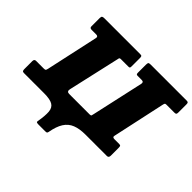

<svg xmlns="http://www.w3.org/2000/svg" viewBox="-236 -1026 1506 1506"><g transform="rotate(45 517.5 -272.5)"><path d="M335 -166Q328 -135 356.5 -135H585.5Q598.5 -135 600.2 -142Q602 -149 605 -161.5L700 -590Q706 -615 681 -615H636.5Q626.5 -615 623.2 -619.2Q620 -623.5 620 -634.5V-722.5Q620 -739.5 624.2 -744.8Q628.5 -750 645 -750H1045Q1057.5 -750 1061.2 -745.2Q1065 -740.5 1065 -727.5V-638.5Q1065 -625 1061.2 -620Q1057.5 -615 1044.5 -615H955.5Q943.5 -615 940.5 -609.8Q937.5 -604.5 935 -593L840 -154.5Q837.5 -143 843 -139Q848.5 -135 859.5 -135H912.5Q925.5 -135 927.8 -127.5Q930 -120 930 -107V-24Q930 0 910 0H673Q607.5 0 563.2 17.5Q519 35 492.5 76.5Q466 118 453.5 189.5Q451.5 200.5 446 202.8Q440.5 205 429 205H357Q346 205 338.5 202.8Q331 200.5 333 189.5Q345.5 118 342 76.5Q338.5 35 309 17.5Q279.5 0 213.5 0H-10Q-22 0 -26 -5.8Q-30 -11.5 -30 -24V-113Q-30 -135 -10.5 -135H72.5Q89 -135 92.8 -138.8Q96.5 -142.5 100 -158L195 -593Q200 -615 176.5 -615H127Q117 -615 111 -618.8Q105 -622.5 105 -633.5V-725.5Q105 -741.5 111.5 -745.8Q118 -750 132.5 -750H530Q543.5 -750 546.8 -744.8Q550 -739.5 550 -725.5V-635.5Q550 -625 547.8 -620Q545.5 -615 535.5 -615H451Q436.5 -615 434.8 -606.5Q433 -598 430 -585Z"/></g></svg>

Font: Besley* Fatface
Style: Italic
Weight: 900
Italic angle: -13°
Designer: Owen Earl
Foundry: indestructible type*
Version: Version 3.000; ttfautohint (v1.8.3)